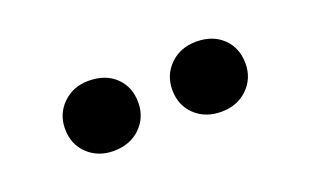

<svg xmlns="http://www.w3.org/2000/svg" viewBox="-34 -859 568 350"><g transform="rotate(-20 250.0 -684.0)"><path d="M353 -616Q322 -616 302 -635Q282 -654 282 -684Q282 -713 302 -732.5Q322 -752 353 -752Q385 -752 404.5 -733Q424 -714 424 -684Q424 -655 404 -635.5Q384 -616 353 -616ZM144 -616Q114 -616 94 -635Q74 -654 74 -684Q74 -713 94 -732.5Q114 -752 144 -752Q177 -752 196.5 -733Q216 -714 216 -684Q216 -655 196 -635.5Q176 -616 144 -616Z"/></g></svg>

Font: Literata Medium
Style: Regular
Weight: 500
Designer: Latin by Veronika Burian and Jose Scaglione. Greek by Irene Vlachou. Cyrillic by Vera Evstafieva.
Foundry: TypeTogether
Version: Version 3.103; ttfautohint (v1.8.4.7-5d5b);gftools[0.9.29]